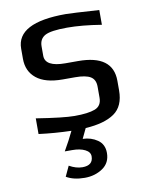

<svg xmlns="http://www.w3.org/2000/svg" viewBox="-81 -554 646 833"><g transform="rotate(-10 241.5 -137.0)"><path d="M437 -170V-128Q437 -58 393 -27.5Q349 3 266 8L245 52Q282 53 310 72.5Q338 92 338 130Q338 174 304 197Q270 220 225 220Q176 220 144 201L165 156Q195 173 223 173Q270 173 270 133Q270 114 248 103Q226 92 192 92H159Q184 49 203 9Q129 7 60 -2V-71Q180 -52 228 -52Q288 -52 318 -63.5Q348 -75 348 -111V-160Q348 -191 327 -204Q306 -217 259 -217H204Q128 -217 89 -248.5Q50 -280 50 -335V-380Q50 -494 266 -494Q290 -494 413 -486V-421Q327 -435 262 -435Q190 -435 164.5 -421Q139 -407 139 -374V-333Q139 -284 228 -284H284Q437 -284 437 -170Z"/></g></svg>

Font: Play
Style: Regular
Weight: 400
Designer: Jonas Hecksher
Foundry: Jonas Hecksher, Playtypeª, e-types AS
Version: Version 1.002